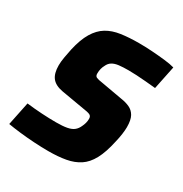

<svg xmlns="http://www.w3.org/2000/svg" viewBox="-133 -618 693 727"><g transform="rotate(30 213.5 -255.0)"><path d="M176 8Q147 8 114 6Q81 4 50.5 0.5Q20 -3 -3 -7L18 -109Q34 -107 51 -105.5Q68 -104 84.5 -103Q101 -102 117 -101.5Q133 -101 147 -101Q176 -101 194.5 -104.5Q213 -108 223.5 -116.5Q234 -125 240 -139Q244 -147 246.5 -156Q249 -165 249 -175Q249 -187 240 -191Q231 -195 209 -198L110 -215Q77 -221 62.5 -239.5Q48 -258 48 -293Q48 -309 51.5 -329Q55 -349 59 -368Q70 -417 88 -447Q106 -477 131.5 -492.5Q157 -508 192 -513Q227 -518 270 -518Q298 -518 327.5 -516Q357 -514 384 -511Q411 -508 428 -503L407 -401Q386 -403 364 -405Q342 -407 322 -408Q302 -409 287 -409Q263 -409 245.5 -407Q228 -405 216.5 -398Q205 -391 199 -377Q195 -370 192.5 -360.5Q190 -351 190 -339Q190 -328 197.5 -324.5Q205 -321 226 -318L316 -302Q337 -299 353.5 -291.5Q370 -284 379.5 -267.5Q389 -251 389 -219Q389 -207 386.5 -188.5Q384 -170 379 -150Q368 -99 351 -67.5Q334 -36 309.5 -20Q285 -4 252 2Q219 8 176 8Z"/></g></svg>

Font: Saira SemiCondensed
Style: Bold Italic
Weight: 700
Width: 4
Italic angle: -12°
Designer: Hector Gatti with collaboration of the Omnibus-Type team
Foundry: Omnibus-Type
Version: Version 1.101